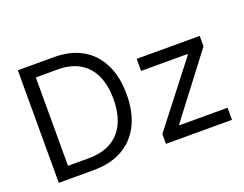

<svg xmlns="http://www.w3.org/2000/svg" viewBox="-112 -947 1484 1166"><g transform="rotate(-20 630.0 -364.0)"><path d="M312.5 0H137.7V-78.1H306.6Q397 -78.1 456.3 -112.8Q515.6 -147.5 544.9 -211.9Q574.2 -276.4 574.2 -365.2Q574.2 -453.1 545.4 -516.8Q516.6 -580.6 459.2 -615Q401.9 -649.4 316.4 -649.4H133.8V-727.5H322.3Q428.2 -727.5 503.7 -684.1Q579.1 -640.6 619.1 -559.3Q659.2 -478 659.2 -365.2Q659.2 -251.5 618.7 -169.7Q578.1 -87.9 500.7 -43.9Q423.3 0 312.5 0ZM175.8 -727.5V0H87.9V-727.5ZM780.3 0V-63.5L1089.8 -461.9V-467.8H790V-545.9H1197.3V-478.5L896.5 -84V-78.1H1207V0Z"/></g></svg>

Font: GitLab Sans
Style: Regular
Weight: 400
Designer: Rasmus Andersson
Foundry: Modifications by GitLab B.V., manufactured by rsms
Version: Version 4.000;git-c8fb6b7